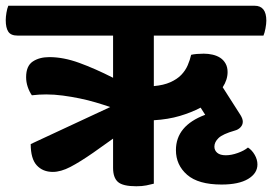

<svg xmlns="http://www.w3.org/2000/svg" viewBox="-57 -638 948 669"><path d="M736 -387Q736 -360 719 -334L781 -237Q789 -224 789 -214Q789 -203 781 -194.5Q773 -186 761 -183Q719 -171 704.5 -157Q690 -143 690 -127Q690 -114 700 -105.5Q710 -97 730 -97Q749 -97 771.5 -105Q794 -113 807 -124Q821 -115 830.5 -98.5Q840 -82 840 -65Q840 -34 807.5 -14.5Q775 5 715 5Q634 5 595 -29Q556 -63 556 -115Q556 -200 658 -238L642 -263Q610 -246 569.5 -234Q529 -222 479 -219V2Q468 5 453 8Q438 11 418 11Q371 11 354 -4Q337 -19 337 -53V-155L268 -106Q222 -74 188.5 -56.5Q155 -39 127 -39Q92 -39 71 -62Q50 -85 50 -136L327 -265Q304 -273 277 -281Q250 -289 221 -295Q192 -301 162 -305Q132 -309 104 -309Q79 -309 54 -306Q45 -319 39.5 -335.5Q34 -352 34 -369Q34 -408 57 -423.5Q80 -439 115 -439Q164 -439 219 -419Q274 -399 337 -367V-514H4Q-19 -514 -28 -527.5Q-37 -541 -37 -568Q-37 -579 -34.5 -594Q-32 -609 -28 -618H830Q871 -618 871 -566Q871 -555 868 -539Q865 -523 861 -514H479V-338Q513 -341 536.5 -351.5Q560 -362 574.5 -377Q589 -392 597 -410.5Q605 -429 609 -447Q617 -449 629 -450Q641 -451 653 -451Q669 -451 684 -447.5Q699 -444 710.5 -436.5Q722 -429 729 -416.5Q736 -404 736 -387Z"/></svg>

Font: Baloo 2
Style: Bold
Weight: 700
Designer: Sarang Kulkarni and Ek Type
Foundry: Ek Type
Version: Version 1.640;hotconv 1.0.111;makeotfexe 2.5.65597; ttfautoh